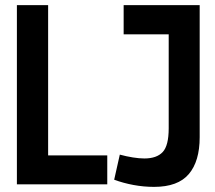

<svg xmlns="http://www.w3.org/2000/svg" viewBox="-20 -720 840 750"><path d="M46 0V-700H168V-113H399V0ZM426 -18 448 -116Q474 -109 499 -105Q524 -101 544 -101Q592 -101 615.5 -126Q639 -151 639 -219V-586H463V-700H760V-184Q760 -90 717.5 -40Q675 10 582 10Q541 10 501 2.5Q461 -5 426 -18Z"/></svg>

Font: Georama Semi Condensed SemiBold
Style: Regular
Weight: 600
Width: 4
Designer: Jean-Baptiste Levee
Foundry: Production Type
Version: Version 1.000